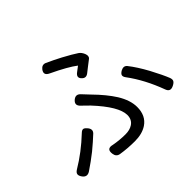

<svg xmlns="http://www.w3.org/2000/svg" viewBox="-168 -992 1247 1247"><g transform="rotate(-45 456.0 -368.0)"><path d="M427 18Q361 18 299 8Q270 3 266 -29Q259 -80 309 -67Q362 -57 416 -57Q455 -57 481 -74Q513 -95 513 -137Q513 -215 388 -349Q359 -378 342 -394Q310 -423 342 -450Q369 -472 393 -448Q425 -414 440 -398Q511 -326 552 -261Q595 -191 595 -129Q595 -49 538 -11Q494 18 427 18ZM22 -64Q9 -82 11 -95Q13 -108 31 -119Q130 -178 221 -264Q235 -278 247 -276Q258 -273 271 -257Q292 -230 271 -209Q234 -174 182 -131Q130 -90 76 -54Q44 -34 22 -64ZM804 -81Q754 -217 679 -318Q667 -334 670 -345.5Q673 -357 692 -368Q721 -383 738 -362Q777 -313 819 -236Q861 -157 879 -111Q885 -94 880 -83.5Q875 -73 858 -64Q818 -42 804 -81ZM473 -515Q445 -541 480 -566Q501 -581 513 -591Q463 -630 347 -685Q306 -704 332 -738Q351 -762 377 -751Q428 -728 477 -702Q542 -667 573 -646Q589 -635 599 -612L601 -606Q605 -596 603 -586Q601 -576 595 -572Q584 -563 556 -542Q531 -522 519 -513Q494 -494 473 -515Z"/></g></svg>

Font: GenSenRounded JP R
Style: Regular
Weight: 400
Version: Version 1.501;PS 1;hotconv 16.6.51;makeotf.lib2.5.65220